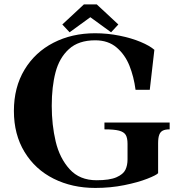

<svg xmlns="http://www.w3.org/2000/svg" viewBox="-20 -868 862 898"><path d="M45 -349Q45 -459.5 94.5 -541.8Q144 -624 230.2 -668.2Q316.5 -712.5 424.5 -712.5Q483 -712.5 538.8 -701.2Q594.5 -690 637.5 -672Q680.5 -654 702 -635L680.5 -448H614Q606 -509 585.5 -560.5Q565 -612 525.5 -645.8Q486 -679.5 425.5 -679.5Q347.5 -679.5 302.5 -638.5Q257.5 -597.5 239.8 -530Q222 -462.5 222 -373Q222 -284 240.5 -206Q259 -128 305.8 -76.5Q352.5 -25 431.5 -25Q493 -25 524.8 -39Q556.5 -53 566.5 -73.8Q576.5 -94.5 576.5 -122.5V-195Q576.5 -223 568 -237Q559.5 -251 536.8 -257Q514 -263 468.5 -263V-295H773.5V-263Q753 -263 741.5 -257.2Q730 -251.5 724.8 -237.5Q719.5 -223.5 719.5 -198V-58Q711 -48.5 668.2 -31.8Q625.5 -15 561.2 -2Q497 11 425.5 11Q317.5 11 231 -32.2Q144.5 -75.5 94.8 -157.2Q45 -239 45 -349ZM533.5 -753.5 499.5 -717 402.5 -787.5 305.5 -717 271.5 -753.5 372.5 -847.5H432.5Z"/></svg>

Font: Didactic
Style: Regular
Weight: 400
Designer: Tyler Finck
Foundry: Etcetera Type Co
Version: Version 3.007;FEAKit 1.0